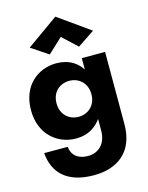

<svg xmlns="http://www.w3.org/2000/svg" viewBox="-141 -829 892 1154"><g transform="rotate(-15 305.0 -251.5)"><path d="M319 -616 410 -531 516 -602 319 -742 122 -602 228 -531ZM42 33C52 155 128 239 299 239C439 239 553 166 553 -10V-460H408V-390C393 -412 375 -430 354 -443C324 -461 290 -470 251 -470C140 -470 32 -392 32 -236C32 -82 140 -2 251 -2C290 -2 324 -11 354 -30C375 -43 393 -60 408 -82V-10C408 74 357 118 293 118C234 118 194 89 188 33ZM191 -236C191 -308 241 -348 301 -348C352 -348 408 -311 408 -236C408 -162 353 -124 301 -124C241 -124 191 -165 191 -236Z"/></g></svg>

Font: Jost
Style: Bold
Weight: 700
Version: Version 3.710